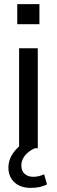

<svg xmlns="http://www.w3.org/2000/svg" viewBox="-20 -722 277 935"><path d="M73 0V-487H164V0ZM64 -604V-702H172V-604ZM130 193Q80 193 50.5 166Q21 139 21 94Q21 54 47.5 18.5Q74 -17 119 -37L149 0Q133 7 118 19Q103 31 93.5 47.5Q84 64 84 84Q84 111 100.5 125Q117 139 142 139Q155 139 168 136Q181 133 195 127L209 176Q194 184 174 188.5Q154 193 130 193Z"/></svg>

Font: Nunito Sans 12pt Medium
Style: Regular
Weight: 500
Designer: Vernon Adams
Foundry: Vernon Adams
Version: Version 3.101;gftools[0.9.27]